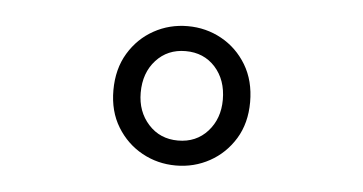

<svg xmlns="http://www.w3.org/2000/svg" viewBox="-32 -732 663 351"><g transform="rotate(5 300.0 -557.0)"><path d="M300.4 -429Q266.8 -429 238.4 -444.7Q209.9 -460.4 192.4 -489Q174.9 -517.6 174.9 -556.2Q174.9 -595.4 192.4 -624.4Q209.9 -653.3 238.4 -669Q266.8 -684.7 300.4 -684.7Q333.9 -684.7 362.4 -669Q390.9 -653.3 408.4 -624.4Q425.8 -595.4 425.8 -556.2Q425.8 -517.6 408.4 -489Q390.9 -460.4 362.4 -444.7Q333.9 -429 300.4 -429ZM300.4 -474.8Q333.8 -474.8 354.8 -498.1Q375.7 -521.4 375.7 -556.2Q375.7 -592.6 354.8 -615.8Q333.8 -638.9 300.4 -638.9Q267.3 -638.9 246.2 -615.8Q225 -592.6 225 -556.2Q225 -521.4 246.2 -498.1Q267.3 -474.8 300.4 -474.8Z"/></g></svg>

Font: Source Code Pro ExtraLight
Style: Regular
Weight: 200
Monospace: yes
Designer: Paul D. Hunt, Teo Tuominen
Foundry: Adobe
Version: Version 1.026;hotconv 1.1.0;makeotfexe 2.6.0